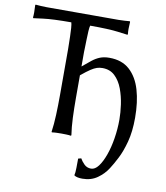

<svg xmlns="http://www.w3.org/2000/svg" viewBox="-97 -767 932 1077"><g transform="rotate(10 369.0 -229.0)"><path d="M677.7 -158.7Q677.7 -79.6 662.1 -21.2Q646.5 37.1 625.7 77.4Q605 117.7 588.4 143.1Q566.4 178.2 530.5 203.6Q494.6 229 445.3 229Q414.6 229 399.4 219.2L398.4 216.3Q401.9 204.6 402.3 173.8Q402.8 143.1 402.8 122.1L419.9 117.7Q428.2 133.3 444.1 149.2Q460 165 483.4 165Q505.9 165 525.4 139.2Q544.9 113.3 560.3 70.3Q575.7 27.3 584.2 -26.1Q592.8 -79.6 592.8 -133.3Q592.8 -172.9 586.2 -219Q579.6 -265.1 564 -306.9Q548.3 -348.6 520.5 -375.2Q492.7 -401.9 449.2 -401.9Q432.6 -401.9 417.7 -397Q402.8 -392.1 383.8 -379.6Q364.7 -367.2 331.5 -339.8V-212.4Q331.5 -152.8 333.7 -99.1Q335.9 -45.4 342.8 0L339.8 2.9Q330.6 1 313 0.5Q295.4 0 286.1 0Q276.9 0 259.3 0.5Q241.7 1 232.4 2.9L230 0Q236.3 -43.5 238.5 -98.1Q240.7 -152.8 240.7 -212.4V-471.7Q240.7 -478 240.2 -498.8Q239.7 -519.5 239.3 -544.9Q238.8 -570.3 237.1 -592.5Q235.4 -614.7 232.4 -624Q126.5 -624 72.3 -616.9Q18.1 -609.9 18.1 -609.9L16.1 -613.8Q19 -638.2 16.1 -683.6L18.1 -687Q30.8 -686 47.9 -684.8Q64.9 -683.6 81.5 -683.6H490.7Q507.8 -683.6 524.9 -684.8Q542 -686 554.2 -687L556.6 -683.6Q553.2 -638.2 556.6 -613.8L554.2 -609.9Q554.2 -609.9 500.7 -616.9Q447.3 -624 339.8 -624Q336.9 -614.7 335.4 -592.5Q334 -570.3 333.5 -544.9Q333 -519.5 332.3 -498.8Q331.5 -478 331.5 -471.7V-390.1Q359.4 -413.6 380.6 -430.4Q401.9 -447.3 424.6 -456.3Q447.3 -465.3 478 -465.3Q549.3 -465.3 593.3 -425.5Q637.2 -385.7 657.5 -316.9Q677.7 -248 677.7 -158.7Z"/></g></svg>

Font: Kurinto Seri
Style: Regular
Weight: 400
Designer: Kurinto was developed by Clint Goss from a range of fonts that are compatible with the SIL Open Font License Version 1.1
Foundry: Clinton F. Goss
Version: Version 2.196; July 25, 2020